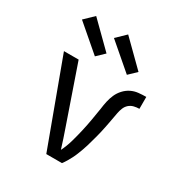

<svg xmlns="http://www.w3.org/2000/svg" viewBox="-179 -893 958 1019"><g transform="rotate(30 300.0 -383.5)"><path d="M348 0H252L60 -520H150L270 -173Q280 -145 289.5 -116Q299 -87 308 -58Q325 -92 335.5 -129Q346 -166 354.5 -203Q363 -240 369.5 -277.5Q376 -315 382 -353Q385 -377 390 -400Q395 -423 404.5 -444.5Q414 -466 430.5 -484Q447 -502 468 -512.5Q489 -523 513 -525.5Q537 -528 560 -528V-455Q544 -455 527.5 -451Q511 -447 498.5 -436Q486 -425 479.5 -409Q473 -393 470 -376.5Q467 -360 464 -344Q461 -328 458 -311.5Q455 -295 451.5 -278.5Q448 -262 444.5 -246Q441 -230 436.5 -214Q432 -198 427.5 -181.5Q423 -165 418.5 -149.5Q414 -134 408 -118Q402 -102 396 -86.5Q390 -71 382.5 -56.5Q375 -42 366.5 -27.5Q358 -13 348 0ZM412 -578 255 -713 311 -767 458 -622ZM216 -578 59 -713 115 -767 262 -622Z"/></g></svg>

Font: Iosevka Extended
Style: Regular
Weight: 400
Width: 7
Monospace: yes
Designer: Belleve Invis
Foundry: Belleve Invis
Version: Version 32.5.0; ttfautohint (v1.8.4)